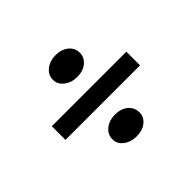

<svg xmlns="http://www.w3.org/2000/svg" viewBox="-117 -727 834 834"><g transform="rotate(-45 300.0 -310.5)"><path d="M300 -61Q266 -61 241.5 -79.5Q217 -98 217 -126Q217 -157 241.5 -176Q266 -195 300 -195Q337 -195 360 -176Q383 -157 383 -126Q383 -98 360 -79.5Q337 -61 300 -61ZM300 -426Q266 -426 241.5 -445Q217 -464 217 -492Q217 -522 241.5 -541Q266 -560 300 -560Q337 -560 360 -541Q383 -522 383 -492Q383 -464 360 -445Q337 -426 300 -426ZM529 -353V-269H71V-353Z"/></g></svg>

Font: BioRhyme
Style: Regular
Weight: 400
Designer: Aoife Mooney
Foundry: Aoife Mooney Type
Version: Version 1.600;gftools[0.9.33]